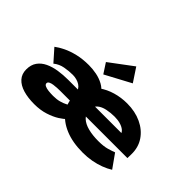

<svg xmlns="http://www.w3.org/2000/svg" viewBox="-121 -1210 1610 1610"><g transform="rotate(45 684.0 -404.5)"><path d="M365 10Q290 10 233 -7Q176 -24 144 -59.5Q112 -95 112 -149Q112 -204 138 -240.5Q164 -277 208.5 -298Q253 -319 308.5 -327.5Q364 -336 423 -336H1063L1058 -301V-319Q1056 -342 1036.5 -358.5Q1017 -375 986 -384Q955 -393 917 -393Q871 -393 827 -384Q783 -375 755 -351.5Q727 -328 727 -284Q727 -237 758.5 -207.5Q790 -178 843.5 -164.5Q897 -151 964 -151Q1027 -151 1068 -163Q1109 -175 1131 -184L1217 -63Q1182 -41 1138 -24.5Q1094 -8 1044.5 1Q995 10 941 10Q819 10 732 -26.5Q645 -63 598.5 -126Q552 -189 552 -268Q552 -333 581.5 -384.5Q611 -436 661.5 -472Q712 -508 777 -527Q842 -546 913 -546Q1008 -546 1082.5 -511Q1157 -476 1199 -413.5Q1241 -351 1239 -268L1238 -223H440Q427 -223 406 -222Q385 -221 364 -218Q343 -215 328.5 -207.5Q314 -200 314 -187Q314 -173 330 -165Q346 -157 372.5 -154Q399 -151 429 -151Q471 -151 503 -160Q535 -169 556.5 -180.5Q578 -192 587 -199L647 -96Q631 -77 591.5 -52Q552 -27 494.5 -8.5Q437 10 365 10ZM547 -242V-295Q547 -321 536 -339.5Q525 -358 507 -369.5Q489 -381 466.5 -387Q444 -393 421 -393Q375 -393 326 -384Q277 -375 239 -344L145 -450Q175 -473 220 -495Q265 -517 325 -531.5Q385 -546 459 -546Q504 -546 550 -537Q596 -528 635.5 -506.5Q675 -485 699 -447.5Q723 -410 723 -352V-242ZM599 -576 541 -665 747 -819 827 -698Z"/></g></svg>

Font: Lexend Zetta Black
Style: Regular
Weight: 900
Designer: Bonnie Shaver-Troup, Thomas Jockin
Foundry: Lexend
Version: Version 1.007